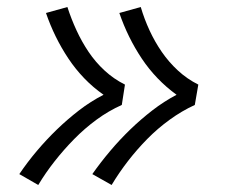

<svg xmlns="http://www.w3.org/2000/svg" viewBox="-20 -610 640 547"><path d="M298 -83 243 -114Q267 -148 294 -180Q321 -212 351 -241Q381 -270 414 -295.5Q447 -321 483 -340Q454 -361 429 -387Q404 -413 384 -443Q364 -473 348 -505.5Q332 -538 320 -573L381 -590Q391 -556 406 -523.5Q421 -491 441 -462Q461 -433 487 -409Q513 -385 545 -369L535 -311Q498 -294 463.5 -269Q429 -244 399.5 -214Q370 -184 344.5 -151Q319 -118 298 -83ZM89 -83 35 -114Q58 -148 85 -180Q112 -212 142 -241Q172 -270 205 -295.5Q238 -321 275 -340Q245 -361 220 -387Q195 -413 175 -443Q155 -473 139 -505.5Q123 -538 111 -573L172 -590Q183 -556 198 -523.5Q213 -491 232.5 -462Q252 -433 278 -409Q304 -385 336 -369L327 -311Q289 -294 255 -269Q221 -244 191.5 -214Q162 -184 136 -151Q110 -118 89 -83Z"/></svg>

Font: Iosevka SS04 Lt Ex Obl
Style: Regular
Weight: 300
Width: 7
Italic angle: -9°
Monospace: yes
Designer: Belleve Invis
Foundry: Belleve Invis
Version: Version 19.0.0; ttfautohint (v1.8.4)